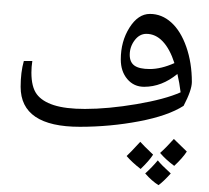

<svg xmlns="http://www.w3.org/2000/svg" viewBox="-20 -675 892 818"><path d="M320.3 -134.8Q67.9 -134.8 67.9 -305.2Q67.9 -367.2 81.5 -415H117.7Q113.8 -390.1 113.8 -365.7Q113.8 -304.7 136.5 -273.9Q159.2 -243.2 209.2 -227.1Q259.3 -210.9 341.8 -210.9Q440.9 -210.9 562 -231.4Q683.1 -252 749.5 -281.7Q744.6 -322.3 735.8 -359.9Q669.4 -305.2 594.2 -305.2Q550.3 -305.2 522.5 -337.9Q494.6 -370.6 494.6 -421.9Q494.6 -498.5 531.5 -557.1Q568.4 -615.7 618.7 -615.7Q669.4 -615.7 709.7 -579.3Q750 -543 773.7 -475.3Q797.4 -407.7 797.4 -325.7Q797.4 -291.5 762.2 -224.1Q695.8 -181.6 572.8 -158.2Q449.7 -134.8 320.3 -134.8ZM603.5 -530.8Q574.2 -530.8 553.5 -503.2Q532.7 -475.6 532.7 -441.4Q532.7 -409.7 553.2 -395.3Q573.7 -380.9 618.2 -380.9Q666.5 -380.9 723.1 -406.2Q703.6 -466.8 673.1 -498.8Q642.6 -530.8 603.5 -530.8ZM647.5 -83ZM594.2 -654.8ZM632.3 -16.1Q615.7 9.8 579.1 44.9Q542.5 16.6 519.5 -10.3Q533.2 -22.5 577.6 -70.8Q589.4 -57.1 632.3 -16.1ZM775.9 -29.3Q757.8 -1.5 722.2 31.7Q685.1 3.9 662.1 -23.4Q688.5 -46.9 720.7 -83ZM707.5 64Q675.3 99.6 655.3 113.8Q627.4 96.7 598.6 64Q628.9 36.6 652.3 8.3Q667.5 27.8 707.5 64ZM649.4 -19ZM647.5 -83ZM655.3 123.5Z"/></svg>

Font: Noto Naskh Arabic UI
Style: Regular
Weight: 400
Designer: Monotype Design team
Foundry: Monotype Imaging Inc.
Version: Version 1.05